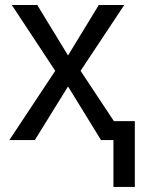

<svg xmlns="http://www.w3.org/2000/svg" viewBox="-20 -556 570 762"><path d="M199.2 -274.9 26.9 -536.1H127.9L250 -335.9L372.1 -536.1H473.1L299.8 -274.9L432.1 -75.2H515.1V186H430.2V0H380.9L250 -212.9L118.2 0H17.1Z"/></svg>

Font: WenQuanYi Micro Hei
Style: Regular
Weight: 400
Foundry: Ascender Corporation
Version: Version 0.2.0-beta